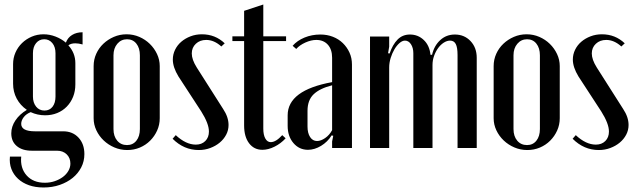

<svg xmlns="http://www.w3.org/2000/svg" viewBox="-20 -656 2817 851"><path d="M173 175Q137 175 108.5 165Q80 155 60 136.5Q40 118 30.5 93Q21 68 24 38H74Q69 89 98 121.5Q127 154 179 154Q202 154 222.5 147Q243 140 258.5 128.5Q274 117 283 101.5Q292 86 292 69Q292 44 275.5 28Q259 12 233 12H121Q79 12 54.5 -8.5Q30 -29 30 -65Q30 -95 48.5 -122.5Q67 -150 99 -169Q70 -189 54 -219Q38 -249 38 -285V-372Q38 -399 48.5 -423Q59 -447 77.5 -465Q96 -483 120.5 -493.5Q145 -504 173 -504Q200 -504 226 -494Q252 -484 272 -467Q280 -489 299.5 -501Q319 -513 346 -513V-459Q328 -464 314 -464Q294 -464 283 -455Q314 -421 314 -376V-282Q314 -252 304 -227Q294 -202 276 -183.5Q258 -165 233.5 -155Q209 -145 180 -145Q146 -145 116 -159Q96 -151 85 -136.5Q74 -122 74 -107Q74 -74 135 -74H260Q302 -74 328 -46Q354 -18 354 27Q354 59 340 86Q326 113 302 132.5Q278 152 245 163.5Q212 175 173 175ZM126 -228Q126 -201 140 -183.5Q154 -166 177 -166Q200 -166 213 -183Q226 -200 226 -228V-420Q226 -448 212 -465Q198 -482 176 -482Q154 -482 140 -465Q126 -448 126 -420Z M541 -504Q571 -504 597.5 -492.5Q624 -481 644 -461.5Q664 -442 676 -416.5Q688 -391 688 -363V-132Q688 -103 676.5 -77.5Q665 -52 645.5 -32.5Q626 -13 600 -2Q574 9 544 9Q514 9 487 -2.5Q460 -14 439.5 -33.5Q419 -53 407 -78.5Q395 -104 395 -132V-363Q395 -392 406.5 -417.5Q418 -443 438 -462Q458 -481 484.5 -492.5Q511 -504 541 -504ZM543 -482Q517 -482 500 -462Q483 -442 483 -411V-84Q483 -52 499.5 -32.5Q516 -13 543 -13Q569 -13 584.5 -32.5Q600 -52 600 -84V-411Q600 -443 584.5 -462.5Q569 -482 543 -482Z M961 -450Q929 -479 894 -479Q866 -479 848 -462Q830 -445 830 -419Q830 -392 852 -357L969 -173Q993 -137 993 -102Q993 -79 982.5 -59Q972 -39 954 -24Q936 -9 912 0Q888 9 861 9Q795 9 745 -41L759 -57Q804 -15 848 -15Q874 -15 890 -31Q906 -47 906 -73Q906 -108 872 -162L771 -317Q746 -358 746 -392Q746 -415 756 -435.5Q766 -456 783.5 -471Q801 -486 824.5 -495Q848 -504 875 -504Q934 -504 976 -464Z M1143 8Q1106 8 1084 -21Q1062 -50 1062 -100V-474H1010V-495H1062V-608L1147 -636V-495H1248V-474H1147V-86Q1147 -58 1156 -42Q1165 -26 1180 -26Q1203 -26 1231 -57L1246 -43Q1225 -20 1197 -6Q1169 8 1143 8Z M1255 -145Q1255 -256 1452 -292V-400Q1452 -437 1433 -458Q1414 -479 1382 -479Q1359 -479 1333.5 -467.5Q1308 -456 1293 -439L1277 -453Q1297 -476 1329.5 -489.5Q1362 -503 1400 -503Q1430 -503 1455.5 -493Q1481 -483 1499.5 -465Q1518 -447 1529 -423Q1540 -399 1540 -370V0H1452V-29L1457 -54L1450 -56Q1432 -27 1403 -9.5Q1374 8 1345 8Q1306 8 1280.5 -22Q1255 -52 1255 -98ZM1385 -31Q1402 -31 1421 -44Q1440 -57 1452 -79V-278Q1397 -264 1370 -238Q1343 -212 1343 -165V-95Q1343 -66 1354.5 -48.5Q1366 -31 1385 -31Z M1895 -413Q1904 -453 1931 -478Q1958 -503 1996 -503Q2038 -503 2065.5 -474Q2093 -445 2093 -400V0H2008V-412Q2008 -446 2000 -461Q1992 -476 1975 -476Q1961 -476 1947 -467Q1933 -458 1922 -443Q1911 -428 1904 -408.5Q1897 -389 1897 -368V0H1812V-420Q1812 -444 1801.5 -460Q1791 -476 1775 -476Q1763 -476 1750.5 -465Q1738 -454 1728 -437Q1718 -420 1711.5 -399Q1705 -378 1705 -357V0H1620V-494H1705V-449L1700 -420L1707 -419Q1720 -458 1742 -480.5Q1764 -503 1797 -503Q1833 -503 1858.5 -478.5Q1884 -454 1888 -413Z M2314 -504Q2344 -504 2370.5 -492.5Q2397 -481 2417 -461.5Q2437 -442 2449 -416.5Q2461 -391 2461 -363V-132Q2461 -103 2449.5 -77.5Q2438 -52 2418.5 -32.5Q2399 -13 2373 -2Q2347 9 2317 9Q2287 9 2260 -2.5Q2233 -14 2212.5 -33.5Q2192 -53 2180 -78.5Q2168 -104 2168 -132V-363Q2168 -392 2179.5 -417.5Q2191 -443 2211 -462Q2231 -481 2257.5 -492.5Q2284 -504 2314 -504ZM2316 -482Q2290 -482 2273 -462Q2256 -442 2256 -411V-84Q2256 -52 2272.5 -32.5Q2289 -13 2316 -13Q2342 -13 2357.5 -32.5Q2373 -52 2373 -84V-411Q2373 -443 2357.5 -462.5Q2342 -482 2316 -482Z M2734 -450Q2702 -479 2667 -479Q2639 -479 2621 -462Q2603 -445 2603 -419Q2603 -392 2625 -357L2742 -173Q2766 -137 2766 -102Q2766 -79 2755.5 -59Q2745 -39 2727 -24Q2709 -9 2685 0Q2661 9 2634 9Q2568 9 2518 -41L2532 -57Q2577 -15 2621 -15Q2647 -15 2663 -31Q2679 -47 2679 -73Q2679 -108 2645 -162L2544 -317Q2519 -358 2519 -392Q2519 -415 2529 -435.5Q2539 -456 2556.5 -471Q2574 -486 2597.5 -495Q2621 -504 2648 -504Q2707 -504 2749 -464Z"/></svg>

Font: Moniqa SemBd Heading
Style: Regular
Weight: 600
Designer: Rajesh Rajput
Foundry: Rajesh Rajput
Version: Version 1.000